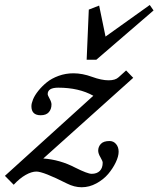

<svg xmlns="http://www.w3.org/2000/svg" viewBox="-69 -748 651 789"><path d="M287.1 -502.4 295.9 -708.5 338.4 -725.1 364.7 -597.7 546.4 -727.5 562 -705.1 326.7 -502.4ZM266.6 21.5Q236.3 21.5 205.6 5.9Q108.9 -43 80.6 -43Q61 -43 36.6 -29.3Q12.2 -15.6 -12.7 11.2L-48.8 -25.4L314.5 -354.5Q255.4 -387.7 170.4 -387.7Q127 -387.7 127 -361.3Q127 -356.4 134.8 -342.5Q142.6 -328.6 142.6 -318.8Q142.6 -299.3 131.6 -286.9Q120.6 -274.4 98.1 -274.4Q60.1 -274.4 60.1 -311.5Q60.1 -323.2 66.9 -339.8Q73.7 -356.4 88.6 -375Q103.5 -393.6 123.3 -409.7Q143.1 -425.8 171.9 -436.3Q200.7 -446.8 232.9 -446.8Q269.5 -446.8 309.6 -432.1Q348.1 -418 377.4 -418Q405.3 -418 418.5 -430.7L449.2 -458.5L478.5 -428.2L108.9 -96.7Q177.7 -91.8 240.2 -59.1Q291 -33.7 307.6 -33.7Q329.1 -33.7 341.1 -45.7Q353 -57.6 353 -79.6Q353 -85.9 343.8 -101.6Q334.5 -117.2 334.5 -128.9Q334.5 -145 345.5 -156.7Q356.4 -168.5 381.3 -168.5Q397.5 -168.5 408 -156Q418.5 -143.6 418.5 -124.5Q418.5 -105.5 406.7 -80.8Q395 -56.2 375.7 -33.2Q356.4 -10.3 327.1 5.6Q297.9 21.5 266.6 21.5Z"/></svg>

Font: Elstob 10pt SemiBold
Style: Italic
Weight: 600
Italic angle: -20°
Designer: Peter S. Baker
Version: Version 1.015